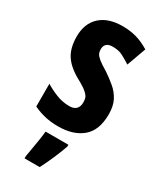

<svg xmlns="http://www.w3.org/2000/svg" viewBox="-197 -624 763 912"><g transform="rotate(30 184.5 -167.5)"><path d="M345 -160Q345 -72 296 -31Q247 10 164 10Q126 10 93 2.5Q60 -5 28 -20V-145Q55 -128 90 -114Q125 -100 162 -100Q212 -100 212 -149Q212 -161 209 -172Q206 -183 190 -197.5Q174 -212 135 -233Q79 -264 53.5 -303Q28 -342 28 -405Q28 -476 71.5 -516Q115 -556 194 -556Q233 -556 268 -546.5Q303 -537 341 -514L303 -409Q278 -425 256 -436.5Q234 -448 201 -448Q157 -448 157 -408Q157 -396 161.5 -386Q166 -376 181.5 -363Q197 -350 231 -330Q261 -310 287.5 -287.5Q314 -265 329.5 -235Q345 -205 345 -160ZM251 71Q238 108 221 147Q204 186 186 221H103V208Q106 191 110.5 164.5Q115 138 119.5 110.5Q124 83 126 61H251Z"/></g></svg>

Font: Noto Sans Gujarati UI ExtraCondensed
Style: Bold
Weight: 700
Width: 2
Designer: Jelle Bosma - Monotype Design Team, Universal Thirst
Foundry: Monotype Imaging Inc.
Version: Version 2.106; ttfautohint (v1.8.4.7-5d5b)